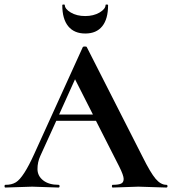

<svg xmlns="http://www.w3.org/2000/svg" viewBox="-28 -840 770 860"><path d="M388.2 -327.1 308.1 -484.9 236.8 -327.1ZM-3.9 -12.2Q23.9 -11.7 43 -23.4Q77.6 -44.4 126 -151.9L342.8 -628.9Q344.7 -631.8 352.3 -631.8Q359.9 -631.8 360.8 -628.9L610.8 -137.2Q646 -66.4 668.9 -39.3Q691.9 -12.2 716.8 -12.2Q722.2 -12.2 722.2 -6.1Q722.2 0 716.8 0L591.8 -3.9L477.1 0Q473.1 0 473.1 -6.1Q473.1 -12.2 477.1 -12.2Q502.9 -12.2 514.4 -17.6Q525.9 -22.9 525.9 -38.6Q525.9 -54.2 505.9 -94.2L401.9 -298.8H224.1L152.8 -142.1Q139.6 -113.3 139.9 -82.5Q140.1 -51.8 165.5 -32Q190.9 -12.2 233.9 -12.2Q238.8 -12.2 238.8 -6.1Q238.8 0 233.9 0L116.2 -3.9L-3.9 0Q-7.8 0 -7.8 -6.1Q-7.8 -12.2 -3.9 -12.2ZM251 -816.9Q251 -819.8 256.6 -819.8Q262.2 -819.8 262.2 -817.9Q262.2 -799.8 289.1 -783.9Q315.9 -768.1 353.5 -768.1Q391.1 -768.1 418 -783.9Q444.8 -799.8 444.8 -817.9Q444.8 -819.8 450.4 -819.8Q456.1 -819.8 456.1 -816.9Q456.1 -754.9 429.9 -722.4Q403.8 -689.9 354 -689.9Q304.2 -689.9 277.6 -722.4Q251 -754.9 251 -816.9Z"/></svg>

Font: Cormorant-Bold
Style: Bold
Weight: 700
Designer: Christian Thalmann (Catharsis Fonts)
Version: Version 3.000